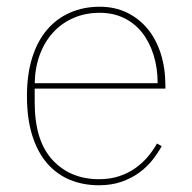

<svg xmlns="http://www.w3.org/2000/svg" viewBox="-20 -538 571 570"><path d="M274 12Q227 12 188 -4Q149 -20 120.5 -52.5Q92 -85 76 -135Q60 -185 60 -253Q60 -317 75.5 -366.5Q91 -416 119.5 -449.5Q148 -483 188 -500.5Q228 -518 276 -518Q321 -518 357 -500.5Q393 -483 418.5 -452Q444 -421 457.5 -378Q471 -335 471 -284V-275H83V-234Q83 -120 136 -63Q189 -6 274 -6Q307 -6 334 -15Q361 -24 382 -39Q403 -54 419 -73Q435 -92 446 -112L460 -104Q449 -84 433 -63.5Q417 -43 394 -26Q371 -9 341 1.5Q311 12 274 12ZM448 -291Q448 -336 436 -374.5Q424 -413 402 -441Q380 -469 348 -484.5Q316 -500 276 -500Q234 -500 199 -485Q164 -470 138.5 -442.5Q113 -415 98.5 -376.5Q84 -338 83 -291Z"/></svg>

Font: IBM Plex Serif Thin
Style: Regular
Weight: 100
Designer: Mike Abbink, Paul van der Laan, Pieter van Rosmalen
Foundry: Bold Monday
Version: Version 3.001